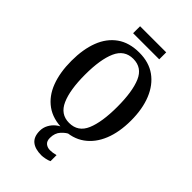

<svg xmlns="http://www.w3.org/2000/svg" viewBox="-317 -960 1305 1305"><g transform="rotate(45 335.0 -307.5)"><path d="M335 10Q239 10 175 -36Q111 -82 79.5 -165Q48 -248 48 -359Q48 -470 79.5 -552Q111 -634 175 -679.5Q239 -725 336 -725Q428 -725 491.5 -679.5Q555 -634 588.5 -551.5Q622 -469 622 -358Q622 -247 588.5 -164.5Q555 -82 491 -36Q427 10 335 10ZM335 -49Q421 -49 455.5 -130.5Q490 -212 490 -358Q490 -504 455.5 -585Q421 -666 336 -666Q252 -666 216 -585Q180 -504 180 -358Q180 -212 216 -130.5Q252 -49 335 -49ZM358 240Q297 240 264.5 213.5Q232 187 232 130Q232 99 246.5 72Q261 45 284.5 26Q308 7 334 0H396Q369 10 342 39Q315 68 315 115Q315 146 332.5 160Q350 174 375 174Q387 174 401 172Q415 170 430 166V224Q416 231 394 235.5Q372 240 358 240ZM212 -788V-855H463V-788Z"/></g></svg>

Font: Noto Serif Condensed SemiBold
Style: Regular
Weight: 600
Width: 3
Designer: Monotype Design Team
Foundry: Monotype Imaging Inc.
Version: Version 2.013